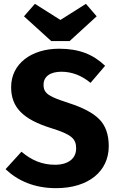

<svg xmlns="http://www.w3.org/2000/svg" viewBox="-20 -964 612 1001"><path d="M295 -860 162 -944 105 -879 247 -750H343L484 -879L428 -944ZM288 -710C143 -710 38 -631 38 -510C38 -406 97 -342 250 -295C351 -263 377 -242 377 -190C377 -137 335 -105 267 -105C200 -105 145 -128 92 -173L9 -82C72 -22 159 17 272 17C443 17 547 -72 547 -202C547 -263 530 -310 497 -343C464 -376 412 -403 341 -426C304 -438 276 -448 257 -457C220 -474 207 -491 207 -522C207 -566 243 -590 300 -590C354 -590 405 -571 452 -532L528 -621C465 -681 392 -710 288 -710Z"/></svg>

Font: Fira Sans
Style: Bold
Weight: 700
Designer: Carrois Corporate & Edenspiekermann AG
Foundry: Carrois Corporate GbR & Edenspiekermann AG
Version: Version 4.203